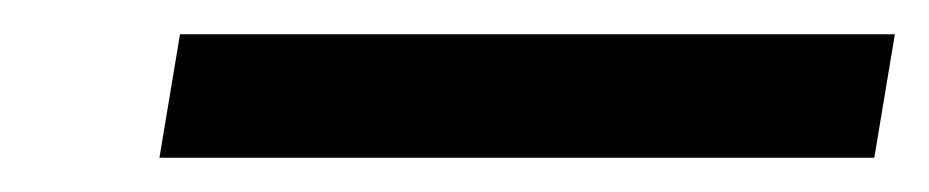

<svg xmlns="http://www.w3.org/2000/svg" viewBox="-20 -346 542 112"><path d="M73 -254H490L502 -326H85Z"/></svg>

Font: Charger Pro
Style: NarObl
Weight: 400
Designer: Jasper
Foundry: Cannot Into Space Fonts
Version: Version 1.09